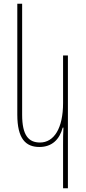

<svg xmlns="http://www.w3.org/2000/svg" viewBox="-20 -780 461 1032"><path d="M345 232V-482H319V-226C319 -90 270 -14 195 -14C134 -14 99 -52 99 -163V-760H73V-164C73 -33 119 10 192 10C259 10 300 -30 317 -94H321C319 -63 319 -33 319 -1V232Z"/></svg>

Font: Noto Sans Armenian Condensed Thin
Style: Regular
Weight: 100
Width: 3
Designer: Monotype Design Team
Foundry: Monotype Imaging Inc.
Version: Version 2.008